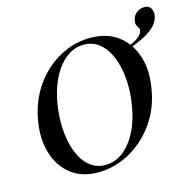

<svg xmlns="http://www.w3.org/2000/svg" viewBox="-106 -822 957 942"><g transform="rotate(-15 373.0 -350.5)"><path d="M281 12Q197 12 142 -31.5Q87 -75 65.5 -149Q44 -223 60 -313Q72 -383 104 -442Q136 -501 183.5 -544.5Q231 -588 289 -612Q347 -636 411 -636Q497 -636 553 -593Q609 -550 631.5 -477Q654 -404 637 -313Q624 -237 589 -177Q554 -117 505 -75Q456 -33 398.5 -10.5Q341 12 281 12ZM324 -14Q395 -14 449.5 -80.5Q504 -147 523 -260Q535 -329 530.5 -392Q526 -455 506.5 -504.5Q487 -554 453 -583Q419 -612 372 -612Q301 -612 247 -546Q193 -480 173 -366Q162 -299 166 -236Q170 -173 189 -123Q208 -73 242 -43.5Q276 -14 324 -14ZM574 -531 573 -545Q651 -571 657 -606Q659 -616 654.5 -622.5Q650 -629 646 -638Q642 -647 645 -662Q650 -688 668.5 -700.5Q687 -713 706 -713Q731 -713 739.5 -696.5Q748 -680 746 -661Q740 -627 713 -603Q686 -579 649 -562Q612 -545 574 -531Z"/></g></svg>

Font: Cormorant
Style: Bold Italic
Weight: 700
Italic angle: -10°
Designer: Christian Thalmann (Catharsis Fonts)
Foundry: Catharsis Fonts
Version: Version 4.000